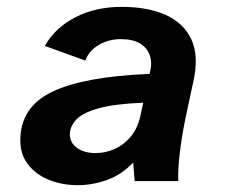

<svg xmlns="http://www.w3.org/2000/svg" viewBox="-20 -530 672 562"><path d="M208.2 12Q161.5 12 123.3 -3.6Q85 -19.1 62.3 -48.3Q39.5 -77.5 39.5 -119.3Q39.5 -216.5 132.7 -261.3Q225.9 -306 417.9 -313.7L418.9 -317.9Q426.1 -346.3 418.4 -368.4Q410.7 -390.4 389.7 -402.9Q368.7 -415.4 333.6 -415.4Q297.8 -415.4 268.9 -398.4Q240.1 -381.3 229.8 -352.7L111.3 -395.6Q139.9 -447.4 199.2 -478.7Q258.5 -509.9 336.3 -509.9Q412.7 -509.9 465.7 -486Q518.7 -462 540.8 -413.2Q562.9 -364.3 545.3 -288.5L523.5 -187Q511.7 -130.3 506 -80.1Q500.3 -29.9 501.9 0H374.2L369.9 -54.2Q335.9 -18.6 293.4 -3.3Q250.9 12 208.2 12ZM259.2 -81.9Q288.9 -81.9 315.9 -94Q342.8 -106.2 362.9 -130.3Q382.9 -154.5 390.8 -190.3L399.3 -229.4Q314.2 -225.9 267.6 -212.7Q221 -199.5 202.7 -179.4Q184.5 -159.3 184.5 -137Q184.5 -111.5 206 -96.7Q227.6 -81.9 259.2 -81.9Z"/></svg>

Font: Atkinson Hyperlegible Mono ExtraLight
Style: Italic
Weight: 200
Italic angle: -12°
Monospace: yes
Designer: Elliott Scott, Megan Eiswerth, Linus Boman, Theodore Petrosky, Letters from Sweden
Foundry: Applied Design Works, Letters from Sweden
Version: Version 2.001